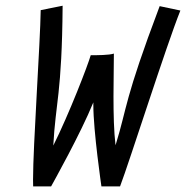

<svg xmlns="http://www.w3.org/2000/svg" viewBox="-20 -664 663 684"><path d="M162.1 0C168 -10.7 268.1 -189.5 312.5 -299.3V-290.5C312.5 -196.8 341.3 0 341.3 0H407.7C440.9 -86.9 573.2 -503.9 622.6 -626.5L548.8 -642.1C421.4 -304.7 434.6 -285.6 391.6 -146.5C385.7 -194.8 384.3 -257.8 384.3 -320.8C384.3 -375.5 385.7 -429.7 385.7 -473.1C368.2 -467.3 325.2 -467.3 303.2 -467.3C293.5 -432.6 226.1 -257.8 169.9 -145.5C177.7 -296.9 200.7 -329.6 203.1 -643.6L125 -627.9C123.5 -514.6 97.7 -144 97.7 -23.9C97.7 -14.2 97.7 -6.3 98.1 0Z"/></svg>

Font: Fantasque Sans Mono
Style: RegItalic
Weight: 400
Italic angle: -11°
Monospace: yes
Designer: Jany Belluz
Version: Version 1.6.3